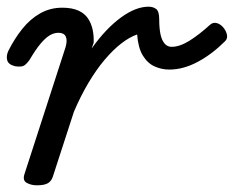

<svg xmlns="http://www.w3.org/2000/svg" viewBox="-29 -539 699 574"><path d="M81 15Q65 15 51.5 8Q38 1 44 -18L167 -398Q173 -419 167.5 -430Q162 -441 146 -441Q132 -441 119 -433Q106 -425 91.5 -407.5Q77 -390 60 -361Q51 -348 43 -343Q35 -338 16 -341Q-4 -346 -7.5 -359Q-11 -372 -4 -387Q14 -423 37.5 -452.5Q61 -482 91 -499Q121 -516 157 -516Q186 -516 205 -507.5Q224 -499 234 -484Q244 -469 248 -450Q252 -431 251 -411L245 -394Q267 -425 289 -448Q311 -471 333 -487Q355 -503 375.5 -511Q396 -519 415 -519Q429 -519 438 -512Q447 -505 447 -481Q447 -456 450.5 -438Q454 -420 462.5 -409.5Q471 -399 484 -399Q508 -399 537 -417Q566 -435 599 -465Q608 -473 619 -470Q630 -467 638.5 -457Q647 -447 649.5 -435Q652 -423 643 -415Q605 -377 562 -354Q519 -331 477 -331Q454 -331 433 -340.5Q412 -350 398 -373Q384 -396 381 -436Q358 -428 333.5 -409Q309 -390 284 -360.5Q259 -331 235.5 -291.5Q212 -252 192 -205L129 -11Q125 2 114.5 8.5Q104 15 81 15Z"/></svg>

Font: Playwrite MX
Style: Regular
Weight: 400
Designer: Veronika Burian, José Scaglione
Foundry: TypeTogether
Version: Version 1.002